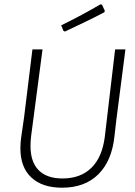

<svg xmlns="http://www.w3.org/2000/svg" viewBox="-20 -869 630 894"><path d="M448 -849 455 -847 468 -819 466 -812Q396 -775 282 -722L275 -726L265 -751Q363 -799 448 -849ZM564 -639 522 -313 513 -235Q501 -120 438 -57.5Q375 5 269 5Q177 5 126 -42.5Q75 -90 75 -178Q75 -207 79 -232L92 -322L131 -639H178L125 -236Q122 -212 122 -189Q122 -115 160 -76.5Q198 -38 271 -38Q355 -38 405.5 -87.5Q456 -137 468 -232L516 -639Z"/></svg>

Font: Alegreya Sans Light
Style: Italic
Weight: 300
Italic angle: -7°
Designer: Juan Pablo del Peral
Foundry: Huerta Tipografica
Version: Version 2.007